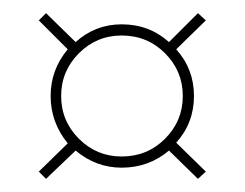

<svg xmlns="http://www.w3.org/2000/svg" viewBox="-20 -496 372 292"><path d="M293 -465 248 -421Q275 -391 275 -350Q275 -309 248 -279L293 -235L281 -224L237 -267Q206 -241 165 -241Q126 -241 95 -267L50 -224L39 -235L83 -278Q57 -310 57 -350Q57 -390 83 -421L39 -465L50 -476L95 -432Q125 -459 165 -459Q207 -459 237 -432L281 -476ZM165 -442Q127 -442 100 -415Q73 -388 73 -350Q73 -312 100 -285Q127 -258 165 -258Q204 -258 231 -285Q258 -312 258 -350Q258 -388 231 -415Q204 -442 165 -442Z"/></svg>

Font: Bebas Neue Light
Style: Regular
Weight: 300
Designer: Ryoichi Tsunekawa
Foundry: Ryoichi Tsunekawa
Version: Version 001.003; ttfautohint (v1.5.65-e2d9)